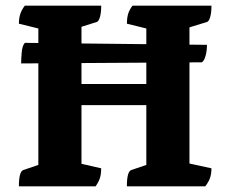

<svg xmlns="http://www.w3.org/2000/svg" viewBox="-20 -661 815 681"><path d="M47 0Q47 -53 63 -58L116 -76V-560L47 -577Q47 -595 51.5 -610Q56 -625 68 -641H339Q339 -616 334.5 -600.5Q330 -585 323 -583L269 -566V-363H499V-560L430 -577Q430 -595 434 -610Q438 -625 450 -641H730Q730 -616 725.5 -600.5Q721 -585 714 -583L652 -564V-81L730 -64Q730 -46 725.5 -31.5Q721 -17 708 0H430Q430 -53 446 -58L499 -76V-288H269V-80L339 -64Q339 -46 335 -31.5Q331 -17 319 0ZM55 -436Q55 -451 57 -475Q59 -499 68 -509L714 -502Q714 -480 709 -462.5Q704 -445 696 -440Z"/></svg>

Font: Petrona ExtraBold
Style: Regular
Weight: 800
Designer: Ringo R. Seeber
Foundry: Ringo R. Seeber
Version: Version 2.001; ttfautohint (v1.8.3)